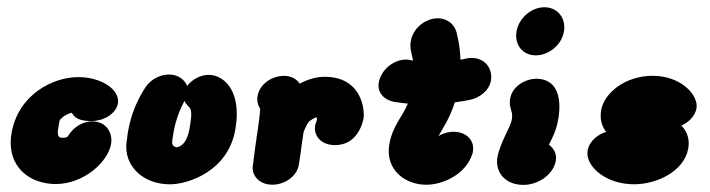

<svg xmlns="http://www.w3.org/2000/svg" viewBox="-20 -513 1985 537"><path d="M135.8 1.7C215.7 1.7 282 -61.1 290.5 -109.5C291.2 -113.3 291.5 -117 291.5 -120.7C291.5 -149.2 271.8 -173.6 237.7 -173.6C213.5 -173.6 186 -159.4 169.8 -131.6C168.9 -130.8 166 -127.8 158.3 -127.8C156.9 -127.8 155.3 -127.7 153.7 -127.7C148 -127.7 141.7 -129.2 141.7 -142.1C141.7 -145.2 142 -148.8 142.8 -153.3C143.1 -155.8 143.5 -158.3 144.2 -162C147.5 -181 145.2 -176.1 159.6 -188.6C160.7 -189.6 172 -195.7 179.6 -197.6C184.7 -197.3 183.5 -174.4 236.1 -174.4C268.4 -174.4 304.5 -193.7 309.8 -223.9C310.2 -226 310.3 -228.1 310.3 -230.2C310.3 -264 263.4 -297.3 198.6 -297.3C127.6 -297.3 31.3 -248.4 12.4 -141.3C10.7 -131.6 9.9 -122.4 9.9 -113.6C9.9 -39.4 68.3 1.7 135.8 1.7Z M453 -304.5C420.1 -304.5 396.7 -284 387.2 -269.3C365.6 -236.4 347.2 -196.7 338.3 -146.4C337.1 -140 336.2 -134.1 335.2 -123.8L334.8 -121.5C333.6 -115 333.1 -108.7 333.1 -102.5C333.1 -42.5 384.9 2.5 455.2 2.5C507.5 2.5 617.7 -35 637.9 -149.5C640.8 -166.1 642.2 -181.1 642.2 -194.7C642.2 -273.3 598 -303.6 563.7 -303.6C543.2 -303.6 519.7 -293.4 503.5 -272.9C496.2 -290 478.8 -304.5 453 -304.5ZM510.3 -154.3C501.2 -102.7 477.3 -101.7 474 -101.3C468.6 -101.6 461.4 -105.2 461.4 -115.4C461.4 -116.8 461.5 -118.3 461.8 -120C463 -126.6 463.4 -132.3 465.2 -142.4C472.1 -181.5 485.2 -210.3 495.8 -230.7C505 -211.8 514.9 -216.4 514.9 -193.5C514.9 -185.1 513.5 -172.9 510.3 -154.3Z M687.2 -50.2 687 -49.4 687 -48.9C686.8 -47.1 686.6 -45.3 686.6 -43.5C686.6 -18.8 707.6 3.6 741.8 3.6C774.8 3.6 809.8 -18.4 815.6 -51.3L816.1 -54.5C819 -70.6 821.2 -87.8 823.9 -108.7C825.6 -118.9 826.6 -128.9 828.9 -142.6C830.5 -148.2 838.2 -165.8 844.4 -173.5C848.4 -176.3 856.4 -181.8 864.7 -185.3C864.8 -185 865.5 -183.6 866.6 -180.1C866.5 -179.2 866.7 -177.4 864.4 -171.4C864.4 -171.4 864.5 -171.5 863.6 -169C863.1 -167.9 863.1 -171.6 861.5 -162.1C861 -159.4 860.7 -156.7 860.7 -154C860.7 -128.4 882.5 -107.1 916.8 -107.1C977.4 -107.1 993.7 -164.6 997 -183.1C997.3 -184.8 997.5 -187.7 997.5 -191.5C997.5 -219.9 984.4 -298.2 887.7 -298.2C863.1 -298.2 839.5 -290.2 818.3 -279.3C813.6 -286 800.6 -300.9 774.6 -300.9C740 -300.9 706.4 -277.5 700.8 -245.9L699.5 -238.7L699.5 -237C699.6 -226.9 702.4 -216.5 707.8 -208.5C706.7 -191.3 703.5 -168.4 700.6 -147.1C698.5 -134.8 697.2 -127.8 697.1 -123.6C697.1 -122.8 697.1 -123.6 697.1 -122.8C697 -121.4 697.2 -122.2 695.2 -111.1Z M1126.2 -345.1C1122.7 -345.7 1128 -344.7 1123.6 -345.5C1122.4 -345.7 1126.7 -346.4 1115.7 -346.4C1082.5 -346.4 1046 -319.9 1039.2 -281.4C1038.8 -278.8 1038.5 -276.2 1038.5 -273.7C1038.5 -252.1 1054.8 -232.9 1082.9 -228C1094.7 -226.2 1105.4 -224.7 1120.8 -223.2C1105.6 -186.6 1078 -161.2 1069 -109.9C1067.8 -103.2 1067.2 -96.7 1067.2 -90.4C1067.2 -32.1 1116.9 3.7 1172.5 3.7C1216.3 3.7 1282.3 -23.1 1301.4 -83.4L1301.8 -84.7L1302.7 -89.8C1303.2 -92.5 1303.4 -95.3 1303.4 -97.9C1303.4 -122.8 1282.9 -144.5 1248.3 -144.5C1235.6 -144.5 1221.2 -141.3 1206.4 -132.5C1217 -152.2 1236.8 -179.5 1252.1 -226.7C1263.3 -228.1 1278.5 -230.6 1293.2 -233.5C1319.2 -238.2 1348 -258.7 1352.9 -286.8C1353.6 -290.5 1353.9 -294.2 1353.9 -297.8C1353.9 -326.9 1332.9 -350.9 1299.2 -350.9C1286.5 -350.9 1288.1 -349.4 1267.9 -346C1267.1 -370.4 1263.7 -396.8 1256.7 -423.2C1251.6 -443.5 1232.4 -461.8 1204.2 -461.8H1201.9C1169 -460.4 1135.4 -434.8 1128.8 -397.7C1128.1 -393.5 1127.8 -389.7 1127.8 -386C1127.8 -371.8 1132.4 -360.2 1135.1 -343.6C1133.5 -343.8 1130.7 -344.3 1126.2 -345.1Z M1502.4 -492.7C1467.8 -492.7 1431.5 -464.3 1424.6 -425C1423.9 -421.1 1423.6 -417.2 1423.6 -413.4C1423.6 -383.8 1443.7 -358.2 1478.7 -358.2C1512.1 -358.2 1550.2 -384.5 1557.3 -425C1558 -428.9 1558.3 -432.7 1558.3 -436.6C1558.3 -466.4 1537.7 -492.7 1502.4 -492.7ZM1371.1 -72.5C1370.4 -68.7 1370.1 -64.8 1370.1 -60.9C1370.1 -27.7 1395 4.1 1444.1 4.1C1485.2 4.1 1525 -23.8 1533.7 -59.2L1533.8 -59.9L1534.5 -63.6C1535 -66.2 1535.2 -68.8 1535.2 -71.4C1535.2 -85.1 1528.7 -98.2 1515.2 -108.3C1524.4 -126.3 1535.6 -147.1 1540.8 -176.8C1541.1 -178.3 1544.6 -194.3 1544.6 -213.9C1544.6 -246.8 1534.9 -289.8 1484.3 -292.7L1483.5 -292.7H1480.8C1447.8 -292.7 1412.8 -270.7 1407 -237.9C1406.2 -233.2 1405.9 -229.2 1405.9 -225.7C1405.9 -210.1 1412.4 -203.5 1412.4 -188.4C1412.4 -185.1 1412.1 -181.5 1411.3 -177.2C1408.1 -158.8 1378.3 -113.3 1371.1 -72.5Z M1928 -210C1928.3 -212.1 1928.5 -214.3 1928.5 -216.5C1928.5 -252.4 1881.1 -301 1805.2 -301C1728.6 -301 1669.9 -252.9 1661.4 -205.2C1660.5 -199.8 1660 -194.5 1660 -189.3C1660 -173.1 1664.8 -158.2 1675.2 -144C1652.3 -137.2 1628.2 -118.7 1623.6 -92.1C1623.1 -89.6 1622.9 -87 1622.9 -84.4C1622.9 -43.1 1677.9 2.4 1753.3 2.4C1816.6 2.4 1893.5 -33.2 1905 -98.1C1905.8 -102.9 1906.2 -107.6 1906.2 -112.2C1906.2 -131.3 1899 -148.3 1885.7 -161.8C1903.1 -169.2 1923.8 -186.3 1928 -210Z"/></svg>

Font: TudorRose
Style: BoldOblique
Weight: 500
Version: Version 001.000